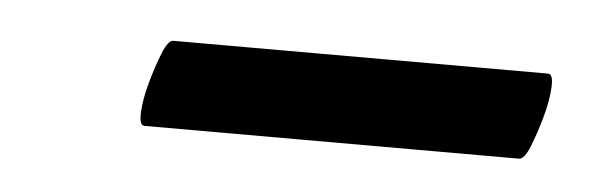

<svg xmlns="http://www.w3.org/2000/svg" viewBox="-24 -330 451 143"><g transform="rotate(5 202.0 -258.5)"><path d="M86 -226Q82 -226 82.5 -236Q83 -246 86.5 -258.5Q90 -271 94 -281Q98 -291 102 -291H382Q386 -291 385.5 -281Q385 -271 381.5 -258.5Q378 -246 374 -236Q370 -226 366 -226Z"/></g></svg>

Font: Junicode
Style: Bold Italic
Weight: 700
Italic angle: -11°
Designer: Peter S. Baker
Version: Version 2.100; ttfautohint (v1.8.4)